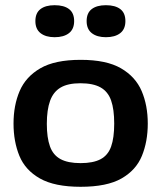

<svg xmlns="http://www.w3.org/2000/svg" viewBox="-20 -708 619 738"><path d="M290 10Q190 10 133.5 -22Q77 -54 54.5 -109Q32 -164 32 -233Q32 -303 55.5 -358Q79 -413 135 -445.5Q191 -478 290 -478Q389 -478 445 -445.5Q501 -413 524.5 -358Q548 -303 548 -233Q548 -164 525.5 -109Q503 -54 447 -22Q391 10 290 10ZM290 -81Q338 -81 366.5 -96Q395 -111 407 -144.5Q419 -178 419 -233Q419 -288 407 -322Q395 -356 366.5 -372Q338 -388 289 -388Q241 -388 213 -371.5Q185 -355 172.5 -320.5Q160 -286 160 -232Q160 -179 172 -145.5Q184 -112 212.5 -96.5Q241 -81 290 -81ZM190 -565Q156 -565 136 -580.5Q116 -596 116 -627Q116 -658 135.5 -673Q155 -688 190 -688Q226 -688 245.5 -673Q265 -658 265 -627Q265 -596 245 -580.5Q225 -565 190 -565ZM387 -565Q353 -565 333 -580.5Q313 -596 313 -627Q313 -658 332.5 -673Q352 -688 387 -688Q423 -688 442.5 -673Q462 -658 462 -627Q462 -596 442 -580.5Q422 -565 387 -565Z"/></svg>

Font: Red Rose SemiBold
Style: Regular
Weight: 600
Designer: Jaikishan Patel
Version: Version 2.000